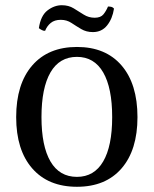

<svg xmlns="http://www.w3.org/2000/svg" viewBox="-20 -703 590 736"><path d="M275 13Q165 13 103.5 -57.5Q42 -128 42 -254Q42 -381 103.5 -452Q165 -523 275 -523Q385 -523 446 -452Q507 -381 507 -254Q507 -128 446 -57.5Q385 13 275 13ZM275 -25Q341 -25 375.5 -84Q410 -143 410 -254Q410 -366 375.5 -425.5Q341 -485 275 -485Q208 -485 173.5 -425.5Q139 -366 139 -254Q139 -143 173.5 -84Q208 -25 275 -25ZM417 -670Q411 -631 390.5 -605.5Q370 -580 336 -580Q311 -580 291.5 -591.5Q272 -603 254 -615Q236 -627 213 -627Q189 -627 174.5 -615Q160 -603 153 -585Q148 -584 141 -587.5Q134 -591 129 -595Q136 -643 162 -663Q188 -683 217 -683Q243 -683 262.5 -671Q282 -659 301 -647Q320 -635 343 -635Q366 -635 376.5 -648Q387 -661 394 -678Q402 -678 407.5 -676.5Q413 -675 417 -670Z"/></svg>

Font: Arima Thin Medium
Style: Regular
Weight: 500
Version: Version 1.100